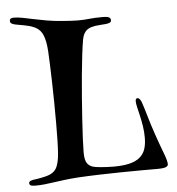

<svg xmlns="http://www.w3.org/2000/svg" viewBox="-52 -803 764 827"><g transform="rotate(-5 330.0 -389.5)"><path d="M39.1 -753.9Q57.1 -753.4 77.1 -749.5Q97.2 -745.6 122.1 -740.2Q147 -734.9 177.5 -729.5Q208 -724.1 247.1 -721.2Q267.6 -719.7 283 -718.8Q298.3 -717.8 311 -717.8Q325.7 -717.8 337.9 -718.5Q350.1 -719.2 362.1 -720.5Q374 -721.7 387.2 -722.4Q400.4 -723.1 417 -723.1Q440.4 -723.1 447.3 -718.8Q454.1 -714.4 454.1 -707Q454.1 -699.2 447.5 -696Q440.9 -692.9 429.2 -691.9Q419.9 -690.9 408 -690.2Q396 -689.5 384.8 -688Q375.5 -686.5 366.5 -683.8Q357.4 -681.2 349.6 -675.5Q341.8 -669.9 335.9 -659.9Q330.1 -649.9 327.1 -633.8Q322.8 -609.4 317.9 -569.3Q313 -529.3 308.6 -482.4Q304.2 -435.5 300.3 -385.3Q296.4 -335 293.5 -289.6Q290.5 -244.1 288.8 -207Q287.1 -169.9 287.1 -149.9Q287.1 -118.2 295.7 -104.2Q304.2 -90.3 320.8 -85Q325.7 -83.5 335 -82Q344.2 -80.6 356.2 -79.6Q368.2 -78.6 382.1 -77.9Q396 -77.1 410.2 -77.1Q451.7 -77.1 479.5 -84Q507.3 -90.8 524.2 -105Q541 -119.1 548.1 -140.1Q555.2 -161.1 555.2 -189.9Q555.2 -215.3 551.3 -240Q547.4 -264.6 542.5 -285.6Q537.6 -306.6 533.7 -323.2Q529.8 -339.8 529.8 -349.1Q529.8 -354.5 531.7 -358.2Q533.7 -361.8 538.1 -361.8Q543.9 -361.8 547.9 -356.7Q551.8 -351.6 555.2 -344.2Q561 -327.1 565.7 -311.8Q570.3 -296.4 575.2 -279.8Q580.1 -263.2 585.9 -244.1Q591.8 -225.1 600.1 -201.2Q618.2 -148.9 631.1 -115.5Q644 -82 644 -66.9Q644 -59.6 634.3 -55.2Q624.5 -50.8 597.2 -50.8Q572.8 -50.8 531.7 -50.8Q490.7 -50.8 442.9 -50Q395 -49.3 345 -47.9Q294.9 -46.4 252.9 -43.9Q218.8 -41.5 193.8 -38.3Q168.9 -35.2 148.2 -32.2Q127.4 -29.3 108.6 -27.1Q89.8 -24.9 67.9 -24.9Q52.7 -24.9 47.4 -28.1Q42 -31.2 42 -38.1Q42 -43.9 47.6 -46.6Q53.2 -49.3 61 -50.8Q63.5 -51.3 71.8 -52.2Q80.1 -53.2 90.6 -55.2Q101.1 -57.1 112.8 -60.1Q124.5 -63 133.8 -66.9Q156.7 -76.7 165.5 -98.6Q174.3 -120.6 176.8 -153.8Q178.7 -177.2 179.4 -211.4Q180.2 -245.6 180.2 -285.2Q180.2 -329.1 179.7 -375.5Q179.2 -421.9 178 -464.1Q176.8 -506.3 175.5 -541.3Q174.3 -576.2 172.9 -598.1Q171.4 -620.1 168.2 -636.5Q165 -652.8 160.4 -664.6Q155.8 -676.3 149.7 -683.8Q143.6 -691.4 136.2 -696.8Q129.4 -701.7 120.1 -705.6Q110.8 -709.5 100.8 -712.2Q90.8 -714.8 80.8 -716.8Q70.8 -718.8 62 -720.2Q49.3 -722.2 41 -724.1Q32.7 -726.1 28.1 -728.5Q23.4 -731 21.7 -733.9Q20 -736.8 20 -740.2Q20 -749 25.6 -751.5Q31.2 -753.9 39.1 -753.9Z"/></g></svg>

Font: Henny Penny
Style: Regular
Weight: 400
Version: Version 1.001